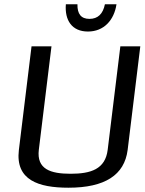

<svg xmlns="http://www.w3.org/2000/svg" viewBox="-20 -865 674 895"><path d="M309 -55C216 -55 150 -76 161 -167L220 -649H127L68 -166C51 -25 160 10 299 10C469 10 560 -49 575 -166L634 -649H541L482 -167C471 -76 403 -55 309 -55ZM523 -845H469C460 -800 436 -777 397 -777C358 -777 340 -800 341 -845H287C281 -771 315 -718 390 -718C464 -718 512 -771 523 -845Z"/></svg>

Font: Gamestation Display
Style: Italic
Weight: 400
Designer: Jonas Hecksher
Foundry: Jonas Hecksher, Playtypeª, e-types AS
Version: Version 1.003